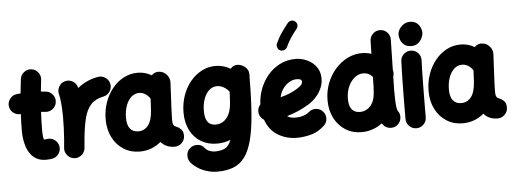

<svg xmlns="http://www.w3.org/2000/svg" viewBox="-66 -1087 4227 1582"><g transform="rotate(-5 2048.0 -296.0)"><path d="M395.5 -389.6Q391.1 -355.5 363.5 -334.2Q335.9 -313 301.8 -317.4Q285.2 -319.3 267.6 -320.8Q265.6 -284.2 264.4 -247.3Q263.2 -210.4 263.2 -173.3Q263.2 -140.6 265.9 -115.7Q268.6 -90.8 274.9 -90.8Q283.2 -90.8 296.4 -93.3Q330.1 -99.6 358.6 -79.6Q387.2 -59.6 393.6 -26.4Q399.9 7.3 380.1 36.4Q360.4 65.4 326.7 71.8Q313 74.2 300 75.2Q287.1 76.2 274.9 76.2Q228 76.2 196.3 58.3Q164.6 40.5 144.8 11.7Q125 -17.1 114.5 -50.8Q104 -84.5 100.1 -116.7Q96.2 -148.9 96.2 -173.3Q96.2 -209.5 97.2 -245.6Q98.1 -281.7 100.1 -317.4Q66.4 -313.5 38.8 -334.7Q11.2 -356 7.3 -390.1Q3.4 -424.3 24.7 -451.9Q45.9 -479.5 80.1 -483.4Q96.2 -485.4 112.8 -486.8Q115.7 -516.1 118.9 -545.4Q122.1 -574.7 125.5 -603.5Q129.4 -637.7 156.7 -659.2Q184.1 -680.7 218.3 -676.8Q252.4 -672.9 273.9 -645.5Q295.4 -618.2 291.5 -584Q288.6 -559.6 285.9 -535.6Q283.2 -511.7 280.8 -487.3Q302.7 -485.8 323.2 -483.4Q357.4 -479 378.7 -451.4Q399.9 -423.8 395.5 -389.6Z M506.3 83.5Q496.6 82.5 487.3 79.1Q487.3 79.1 486.8 79.1Q486.3 78.6 485.4 78.6Q452.6 65.9 438.5 34.2Q438.5 34.2 438 34.2Q438 33.7 437.5 32.7Q428.7 13.2 431.2 -8.3Q431.6 -11.2 431.6 -14.6Q433.1 -30.8 434.6 -47.6Q436 -64.5 437.5 -81.1Q440.4 -122.6 442.4 -168.7Q444.3 -214.8 444.3 -259.8Q444.3 -320.8 439.5 -373.8Q434.6 -426.8 427.7 -450.2Q418.5 -482.9 435.1 -513.9Q451.7 -544.9 484.4 -554.2Q517.1 -564 547.9 -547.4Q578.6 -530.8 587.9 -498Q589.4 -493.7 590.3 -489.7Q622.1 -516.6 663.3 -536.4Q704.6 -556.2 757.8 -566.4Q791.5 -572.8 820.8 -553.2Q850.1 -533.7 856.4 -500Q862.8 -466.3 843.3 -437Q823.7 -407.7 790 -401.4Q723.1 -388.2 686.5 -348.4Q649.9 -308.6 632.3 -239.7Q614.7 -170.9 605 -71.3Q602.1 -28.3 598.1 8.3Q597.2 18.1 593.8 27.3Q593.8 27.3 593.8 27.8Q593.3 28.3 593.3 29.3Q580.6 62 548.8 76.2Q548.8 76.2 548.8 76.7Q548.3 76.7 547.4 77.1Q527.8 85.9 506.3 83.5Z M1339.8 61.5Q1268.6 61.5 1225.6 12.2Q1149.9 76.2 1050.3 76.2Q976.1 76.2 917.7 39.6Q859.4 2.9 825.9 -62.3Q792.5 -127.4 792.5 -211.9Q792.5 -285.6 815.2 -350.8Q837.9 -416 878.2 -465.8Q918.5 -515.6 971.9 -543.9Q1025.4 -572.3 1087.4 -572.3Q1149.9 -572.3 1203.1 -541Q1230.5 -570.3 1271.5 -564.5Q1306.2 -559.6 1329.6 -531.5Q1353 -503.4 1351.1 -470.2L1339.8 -241.7Q1339.4 -228 1338.6 -208.3Q1337.9 -188.5 1337.6 -170.7Q1337.4 -152.8 1337.9 -143.6Q1338.9 -129.9 1344.2 -118.9Q1349.6 -107.9 1367.7 -101.1Q1387.7 -93.8 1405.8 -76.2Q1423.8 -58.6 1423.8 -22Q1423.8 12.2 1399.2 36.9Q1374.5 61.5 1339.8 61.5ZM1052.7 -90.8Q1103 -90.8 1135 -131.6Q1167 -172.4 1171.9 -263.7Q1171.9 -264.2 1171.9 -265.1L1176.3 -351.1Q1138.7 -405.3 1085.4 -405.3Q1048.3 -405.3 1020 -379.4Q991.7 -353.5 976.1 -309.1Q960.4 -264.6 960.4 -209.5Q960.4 -150.4 984.4 -120.6Q1008.3 -90.8 1052.7 -90.8Z M1909.7 -565.4Q1913.1 -565.4 1916.5 -565.4Q1920.9 -564.9 1925.3 -564.5Q1937.5 -562.5 1949.2 -557.1Q1972.2 -547.9 1987.5 -529.1Q2002.9 -510.3 2003.9 -488.3Q2005.4 -479 2004.9 -470.2L2003.9 -448.7Q2002.9 -272.5 1992.7 -145.3Q1982.4 -18.1 1959.5 67.6Q1936.5 153.3 1898.4 203.6Q1860.4 253.9 1804.2 275.4Q1748 296.9 1670.9 296.9Q1614.7 296.9 1557.6 273.7Q1500.5 250.5 1460 206.1Q1437 180.2 1437.3 145.3Q1437.5 110.4 1461.4 87.4Q1487.3 62.5 1523.4 62.7Q1559.6 63 1580.1 88.4Q1599.1 111.3 1621.6 120.4Q1644 129.4 1666 129.4Q1717.3 129.4 1750 113Q1782.7 96.7 1801.3 45.4Q1748.5 66.4 1689.5 66.4Q1615.2 66.4 1558.1 32.2Q1501 -2 1468.8 -64.7Q1436.5 -127.4 1436.5 -211.9Q1436.5 -286.6 1459.5 -352.1Q1482.4 -417.5 1522.9 -466.8Q1563.5 -516.1 1616.9 -544.2Q1670.4 -572.3 1731.4 -572.3Q1796.9 -572.3 1855 -538.6Q1860.8 -545.4 1868.2 -550.8Q1886.2 -565.4 1909.7 -565.4ZM1691.9 -90.8Q1750 -90.8 1785.9 -137.5Q1821.8 -184.1 1825.7 -265.1L1830.1 -350.6Q1810.5 -376 1784.2 -390.6Q1757.8 -405.3 1729.5 -405.3Q1693.4 -405.3 1665 -380.1Q1636.7 -355 1620.6 -310.8Q1604.5 -266.6 1604.5 -209.5Q1604.5 -90.8 1691.9 -90.8Z M2577.1 -2Q2524.9 45.4 2465.1 60.8Q2405.3 76.2 2349.6 76.2Q2264.2 76.2 2193.6 33.7Q2123 -8.8 2092.3 -95.7Q2075.2 -106 2064 -123Q2052.7 -140.1 2051.3 -161.6Q2048.8 -197.8 2073.2 -224.1Q2075.2 -287.1 2097.9 -348.9Q2120.6 -410.6 2162.4 -461.2Q2204.1 -511.7 2262.7 -542Q2321.3 -572.3 2395 -572.3Q2427.2 -572.3 2461.9 -561.5Q2496.6 -550.8 2526.6 -528.6Q2556.6 -506.3 2575.2 -472.7Q2593.8 -439 2593.8 -393.1Q2593.8 -352.5 2579.8 -318.8Q2565.9 -285.2 2545.2 -259Q2524.4 -232.9 2503.7 -215.6Q2482.9 -198.2 2469.2 -189.9Q2424.3 -163.1 2378.4 -142.8Q2332.5 -122.6 2284.2 -108.9Q2309.6 -90.8 2349.6 -90.8Q2388.7 -90.8 2417.7 -100.3Q2446.8 -109.9 2464.8 -126Q2490.7 -148.9 2525.4 -147.5Q2560.1 -146 2583 -120.1Q2606 -94.7 2604.5 -59.8Q2603 -24.9 2577.1 -2ZM2390.1 -405.3Q2358.4 -405.3 2328.4 -388.2Q2298.3 -371.1 2275.9 -340.3Q2253.4 -309.6 2244.6 -268.6Q2319.8 -287.1 2377 -321.3Q2411.6 -341.8 2421.6 -355.7Q2431.6 -369.6 2431.6 -378.9Q2431.6 -405.3 2390.1 -405.3ZM2418 -880.4Q2432.1 -869.6 2434.1 -851.3Q2436 -833 2424.8 -819.3Q2397.5 -785.2 2375 -752.2Q2352.5 -719.2 2332.5 -675.8Q2325.7 -660.2 2307.9 -653.6Q2290 -647 2274.4 -653.8Q2259.3 -660.6 2252.7 -678.2Q2246.1 -695.8 2252.9 -711.9Q2275.9 -762.7 2302.7 -800.8Q2329.6 -838.9 2356.9 -873Q2368.2 -887.2 2386.2 -889.2Q2404.3 -891.1 2418 -880.4Z M2941.4 -572.3Q2982.9 -572.3 3021 -559.6L3023.4 -666.5Q3024.4 -701.2 3049.6 -725.1Q3074.7 -749 3108.9 -748Q3143.6 -747.6 3167.5 -722.4Q3191.4 -697.3 3190.4 -662.6L3185.1 -411.1Q3193.4 -385.7 3184.1 -358.9L3181.6 -248.5Q3181.6 -172.9 3184.3 -136.7Q3187 -100.6 3190.2 -89.1Q3193.4 -77.6 3194.8 -75.2Q3216.8 -48.8 3213.1 -13.9Q3209.5 21 3183.1 43Q3156.7 64.9 3121.6 61.5Q3086.4 58.1 3064.9 31.2Q3060.1 24.9 3055.7 18.6Q2979.5 76.2 2884.3 76.2Q2810.1 76.2 2752 39.6Q2693.8 2.9 2660.6 -61.8Q2627.4 -126.5 2627.4 -210Q2627.4 -283.7 2652.6 -349.1Q2677.7 -414.6 2721.7 -464.8Q2765.6 -515.1 2822.3 -543.7Q2878.9 -572.3 2941.4 -572.3ZM2795.4 -207Q2795.4 -90.8 2886.7 -90.8Q2939.5 -90.8 2976.3 -134.5Q3013.2 -178.2 3013.7 -272.9Q3013.7 -278.3 3015.1 -283.7L3016.6 -369.1Q3003.4 -385.7 2983.4 -395.5Q2963.4 -405.3 2939 -405.3Q2900.4 -405.3 2867.7 -378.7Q2835 -352.1 2815.2 -307.1Q2795.4 -262.2 2795.4 -207Z M3257.3 -694.8Q3257.3 -719.7 3271.2 -742.7Q3285.2 -765.6 3308.3 -780.3Q3331.5 -794.9 3358.9 -794.9Q3394 -794.9 3415 -778.1Q3436 -761.2 3445.3 -738.5Q3454.6 -715.8 3454.6 -698.2Q3454.6 -678.7 3443.6 -654.3Q3432.6 -629.9 3410.6 -612.3Q3388.7 -594.7 3356.4 -594.7Q3317.9 -594.7 3296.4 -612.5Q3274.9 -630.4 3266.1 -653.8Q3257.3 -677.2 3257.3 -694.8ZM3348.6 -557.6Q3383.3 -556.2 3406.5 -530.5Q3429.7 -504.9 3428.2 -470.2Q3426.8 -437 3425.5 -388.9Q3424.3 -340.8 3423.6 -286.1Q3422.9 -231.4 3422.4 -177.2Q3421.9 -123 3421.6 -76.7Q3421.4 -30.3 3421.4 0Q3421.4 34.2 3396.7 58.8Q3372.1 83.5 3337.4 83.5Q3303.2 83.5 3278.6 58.8Q3253.9 34.2 3253.9 0Q3253.9 -31.2 3254.2 -77.6Q3254.4 -124 3254.9 -178.5Q3255.4 -232.9 3256.3 -288.3Q3257.3 -343.8 3258.5 -393.1Q3259.8 -442.4 3261.2 -478Q3262.7 -512.7 3288.6 -535.9Q3314.5 -559.1 3348.6 -557.6Z M4010.7 61.5Q3939.5 61.5 3896.5 12.2Q3820.8 76.2 3721.2 76.2Q3647 76.2 3588.6 39.6Q3530.3 2.9 3496.8 -62.3Q3463.4 -127.4 3463.4 -211.9Q3463.4 -285.6 3486.1 -350.8Q3508.8 -416 3549.1 -465.8Q3589.4 -515.6 3642.8 -543.9Q3696.3 -572.3 3758.3 -572.3Q3820.8 -572.3 3874 -541Q3901.4 -570.3 3942.4 -564.5Q3977.1 -559.6 4000.5 -531.5Q4023.9 -503.4 4022 -470.2L4010.7 -241.7Q4010.3 -228 4009.5 -208.3Q4008.8 -188.5 4008.5 -170.7Q4008.3 -152.8 4008.8 -143.6Q4009.8 -129.9 4015.1 -118.9Q4020.5 -107.9 4038.6 -101.1Q4058.6 -93.8 4076.7 -76.2Q4094.7 -58.6 4094.7 -22Q4094.7 12.2 4070.1 36.9Q4045.4 61.5 4010.7 61.5ZM3723.6 -90.8Q3773.9 -90.8 3805.9 -131.6Q3837.9 -172.4 3842.8 -263.7Q3842.8 -264.2 3842.8 -265.1L3847.2 -351.1Q3809.6 -405.3 3756.3 -405.3Q3719.2 -405.3 3690.9 -379.4Q3662.6 -353.5 3647 -309.1Q3631.3 -264.6 3631.3 -209.5Q3631.3 -150.4 3655.3 -120.6Q3679.2 -90.8 3723.6 -90.8Z"/></g></svg>

Font: Mikhak-FD Black
Style: Regular
Weight: 900
Designer: Amin Abedi
Version: Version 3.2